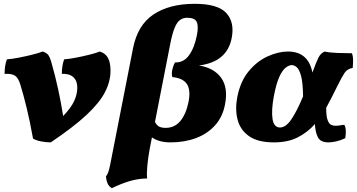

<svg xmlns="http://www.w3.org/2000/svg" viewBox="-20 -737 1871 1006"><path d="M503 -467Q532 -458 545.5 -434Q559 -410 559 -366Q559 -311 530.5 -255Q502 -199 433.5 -135Q365 -71 246 9Q223 9 196 4Q169 -1 153 -11Q137 -101 119.5 -172.5Q102 -244 87 -292Q77 -327 60 -339.5Q43 -352 4 -350Q4 -393 16 -426Q43 -428 79 -435Q115 -442 149 -450.5Q183 -459 203 -467Q223 -461 232 -450Q241 -439 249 -411Q270 -338 285 -268Q300 -198 311 -129Q353 -173 369 -208.5Q385 -244 385 -278Q385 -314 364 -333Q343 -352 304 -350Q304 -393 316 -426Q343 -428 379 -435Q415 -442 449 -450.5Q483 -459 503 -467Z M566 249Q550 239 543.5 224Q537 209 535 188Q543 177 547.5 164.5Q552 152 557.5 125Q563 98 573 46L677 -484Q701 -606 784.5 -661.5Q868 -717 1000 -717Q1122 -717 1166 -668.5Q1210 -620 1194 -538Q1170 -412 1022 -394Q1102 -381 1139 -329Q1176 -277 1159 -190Q1147 -125 1107 -80.5Q1067 -36 1007 -13.5Q947 9 873 9Q814 9 776 -17L764 45Q756 89 752 130.5Q748 172 751 198Q702 199 657.5 212.5Q613 226 566 249ZM873 -512 792 -98Q802 -79 815 -73Q828 -67 848 -67Q895 -67 925 -103Q955 -139 968 -204Q980 -266 959 -297Q938 -328 883 -333Q878 -350 882.5 -371Q887 -392 897 -410Q942 -408 970.5 -447.5Q999 -487 1012 -554Q1021 -601 1010.5 -622.5Q1000 -644 961 -644Q941 -644 925 -633.5Q909 -623 896.5 -594.5Q884 -566 873 -512Z M1415 9Q1331 9 1285 -23.5Q1239 -56 1225 -109.5Q1211 -163 1223 -227Q1239 -310 1282.5 -363Q1326 -416 1382 -441.5Q1438 -467 1489 -467Q1595 -467 1617 -357Q1637 -412 1648.5 -435Q1660 -458 1681 -467Q1707 -461 1748.5 -459.5Q1790 -458 1824 -458Q1830 -442 1830 -421.5Q1830 -401 1828 -381Q1800 -377 1785 -354.5Q1770 -332 1744 -279Q1730 -251 1716.5 -224Q1703 -197 1689 -172Q1689 -128 1696.5 -108Q1704 -88 1715 -83Q1726 -78 1737 -78Q1752 -78 1764 -80.5Q1776 -83 1784 -83Q1797 -62 1789 -13Q1767 -2 1743 3.5Q1719 9 1701 9Q1659 9 1645.5 -18Q1632 -45 1630 -87Q1591 -43 1539.5 -17Q1488 9 1415 9ZM1415 -234Q1401 -158 1408 -113.5Q1415 -69 1447 -69Q1477 -69 1505.5 -110Q1534 -151 1568 -232Q1567 -304 1557.5 -339Q1548 -374 1534.5 -385Q1521 -396 1509 -396Q1495 -396 1477.5 -383Q1460 -370 1444 -335.5Q1428 -301 1415 -234Z"/></svg>

Font: Vollkorn Black
Style: Italic
Weight: 900
Italic angle: -11°
Designer: Friedrich Althausen
Foundry: Friedrich Althausen
Version: Version 5.000; ttfautohint (v1.8.3)